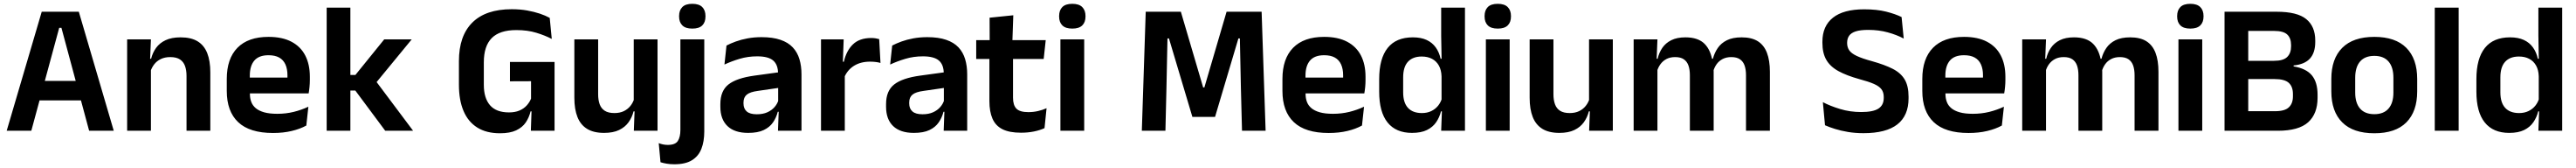

<svg xmlns="http://www.w3.org/2000/svg" viewBox="-20 -702 13860 902"><path d="M16 0 204.5 -639H404L592 0H459.5L310.5 -552.5H298.5L148.5 0ZM159 -163V-267.5H448V-163Z M983.5 0V-294.5Q983.5 -325.5 975.2 -348Q967 -370.5 948 -383Q929 -395.5 896 -395.5Q867 -395.5 845.2 -385Q823.5 -374.5 809.8 -356.8Q796 -339 789 -316.5L769 -386.5H793Q801 -419 819.8 -445Q838.5 -471 870.8 -486.2Q903 -501.5 951.5 -501.5Q1008 -501.5 1043 -480.2Q1078 -459 1094.8 -417Q1111.5 -375 1111.5 -313V0ZM664 0V-490.5H792L787 -371L792 -360.5V0Z M1449 12Q1323 12 1261.5 -46Q1200 -104 1200 -214V-278Q1200 -387 1257.5 -445.5Q1315 -504 1424.5 -504Q1498.5 -504 1548 -478Q1597.5 -452 1622.2 -404.2Q1647 -356.5 1647 -290V-272.5Q1647 -254.5 1645.2 -235.8Q1643.5 -217 1640.5 -200.5H1524.5Q1526 -228 1526.2 -252.8Q1526.5 -277.5 1526.5 -297.5Q1526.5 -332 1515.5 -356.2Q1504.5 -380.5 1482 -393Q1459.5 -405.5 1424.5 -405.5Q1373 -405.5 1348.5 -377Q1324 -348.5 1324 -296V-250.5L1324.5 -236V-197.5Q1324.5 -174.5 1331.8 -155Q1339 -135.5 1356 -121.2Q1373 -107 1401.2 -99Q1429.5 -91 1472 -91Q1518 -91 1559.8 -101.2Q1601.5 -111.5 1639 -129L1628 -28Q1594.5 -9.5 1549.2 1.2Q1504 12 1449 12ZM1268 -200.5V-285.5H1614.5V-200.5Z M2052.5 0 1891.5 -216H1848V-299.5H1892L2047 -490.5H2195L1996 -249V-275L2202.5 0ZM1737.5 0V-661H1865V0Z M2670 13.5Q2597 13.5 2547.8 -17.2Q2498.5 -48 2473.8 -106.2Q2449 -164.5 2449 -247V-374Q2449 -509.5 2521.2 -581Q2593.5 -652.5 2733 -652.5Q2778 -652.5 2815.8 -645.8Q2853.5 -639 2884.2 -628.8Q2915 -618.5 2937.5 -606L2948.5 -493Q2912 -512 2865 -526.2Q2818 -540.5 2758 -540.5Q2668 -540.5 2625.5 -497.5Q2583 -454.5 2583 -368V-246.5Q2583 -175.5 2616.2 -137Q2649.5 -98.5 2718.5 -98.5Q2751 -98.5 2774.5 -108.5Q2798 -118.5 2813.5 -135.5Q2829 -152.5 2837 -172.5V-306.5L2855 -266L2723.5 -265.5V-369.5H2963.5V-103.5L2834.5 -104Q2826.5 -71 2808.5 -44.5Q2790.5 -18 2757 -2.2Q2723.5 13.5 2670 13.5ZM2840.5 -131.5H2963.5V0H2836Z M3198 -490.5V-195.5Q3198 -165 3206.2 -142.2Q3214.5 -119.5 3233.8 -107.2Q3253 -95 3285.5 -95Q3315 -95 3336.5 -105.5Q3358 -116 3372 -133.8Q3386 -151.5 3392.5 -173.5L3412.5 -104H3388.5Q3380.5 -72 3361.8 -45.8Q3343 -19.5 3310.8 -4Q3278.5 11.5 3230 11.5Q3174 11.5 3138.8 -10Q3103.5 -31.5 3086.8 -73.5Q3070 -115.5 3070 -177V-490.5ZM3517.5 -490.5V0H3390L3394.5 -119L3389.5 -129.5V-490.5Z M3640.5 -83.5V-490.5H3769V-83.5ZM3704.5 -548.5Q3668 -548.5 3650.8 -565.8Q3633.5 -583 3633.5 -613.5V-616Q3633.5 -646.5 3650.8 -664Q3668 -681.5 3704.5 -681.5Q3741 -681.5 3758.2 -664Q3775.5 -646.5 3775.5 -616V-613.5Q3775.5 -582.5 3758.2 -565.5Q3741 -548.5 3704.5 -548.5ZM3608 180Q3586 180 3566.8 176.8Q3547.5 173.5 3533.5 169L3524 66.5Q3535 71 3547.5 73.5Q3560 76 3573 76Q3613 76 3626.8 54.8Q3640.5 33.5 3640.5 -4.5V-120H3769V3.5Q3769 57.5 3753.5 97Q3738 136.5 3702.8 158.2Q3667.5 180 3608 180Z M4165.5 0 4170 -120 4166.5 -131V-284.5L4166 -306.5Q4166 -354.5 4139.8 -377Q4113.5 -399.5 4054 -399.5Q4003.5 -399.5 3959.2 -386.2Q3915 -373 3877.5 -355.5L3888.5 -457.5Q3910.5 -469 3938.8 -479.2Q3967 -489.5 4002 -496Q4037 -502.5 4077.5 -502.5Q4137.5 -502.5 4179 -488.2Q4220.5 -474 4245.2 -447.5Q4270 -421 4281 -384.2Q4292 -347.5 4292 -303V0ZM4005 11.5Q3932 11.5 3893.8 -25Q3855.5 -61.5 3855.5 -129V-143Q3855.5 -214.5 3899.5 -248.8Q3943.5 -283 4039 -296L4178 -315L4185.5 -232.5L4057.5 -214Q4015.5 -208.5 3997.8 -194Q3980 -179.5 3980 -151.5V-146.5Q3980 -119 3997.2 -103.8Q4014.5 -88.5 4051.5 -88.5Q4084.5 -88.5 4108 -99Q4131.5 -109.5 4146.8 -126.8Q4162 -144 4168.5 -165.5L4186.5 -102H4164.5Q4156.5 -70.5 4138.8 -44.8Q4121 -19 4089 -3.8Q4057 11.5 4005 11.5Z M4521.5 -285 4489 -370.5H4520Q4533.5 -430 4569 -464Q4604.5 -498 4667.5 -498Q4680.5 -498 4691 -496.2Q4701.5 -494.5 4710 -492L4717 -364Q4706 -367.5 4691.5 -369.2Q4677 -371 4661 -371Q4610 -371 4574.2 -348.5Q4538.5 -326 4521.5 -285ZM4397 0V-490.5H4519L4513.5 -340L4525 -335.5V0Z M5057 0 5061.5 -120 5058 -131V-284.5L5057.5 -306.5Q5057.5 -354.5 5031.2 -377Q5005 -399.5 4945.5 -399.5Q4895 -399.5 4850.8 -386.2Q4806.5 -373 4769 -355.5L4780 -457.5Q4802 -469 4830.2 -479.2Q4858.5 -489.5 4893.5 -496Q4928.5 -502.5 4969 -502.5Q5029 -502.5 5070.5 -488.2Q5112 -474 5136.8 -447.5Q5161.5 -421 5172.5 -384.2Q5183.5 -347.5 5183.5 -303V0ZM4896.5 11.5Q4823.5 11.5 4785.2 -25Q4747 -61.5 4747 -129V-143Q4747 -214.5 4791 -248.8Q4835 -283 4930.5 -296L5069.5 -315L5077 -232.5L4949 -214Q4907 -208.5 4889.2 -194Q4871.5 -179.5 4871.5 -151.5V-146.5Q4871.5 -119 4888.8 -103.8Q4906 -88.5 4943 -88.5Q4976 -88.5 4999.5 -99Q5023 -109.5 5038.2 -126.8Q5053.5 -144 5060 -165.5L5078 -102H5056Q5048 -70.5 5030.2 -44.8Q5012.5 -19 4980.5 -3.8Q4948.5 11.5 4896.5 11.5Z M5473 10.5Q5410.5 10.5 5373.2 -8.2Q5336 -27 5319.5 -65Q5303 -103 5303 -158.5V-444.5H5430V-177.5Q5430 -137.5 5448.2 -118.8Q5466.5 -100 5512.5 -100Q5539.5 -100 5564.5 -105.8Q5589.5 -111.5 5610.5 -121L5599.5 -14Q5574.5 -2.5 5542.2 4Q5510 10.5 5473 10.5ZM5232 -385.5V-486.5H5606L5595 -385.5ZM5304.5 -477 5304 -607 5431.5 -620 5426.5 -477Z M5685 0V-490.5H5813V0ZM5749 -548.5Q5712.5 -548.5 5695.2 -565.8Q5678 -583 5678 -613.5V-616Q5678 -646.5 5695.2 -664Q5712.5 -681.5 5749 -681.5Q5785 -681.5 5802.5 -664Q5820 -646.5 5820 -616V-613.5Q5820 -582.5 5802.5 -565.5Q5785 -548.5 5749 -548.5Z M6123 0 6144 -639H6333L6453 -232.5H6459.5L6579 -639H6767.5L6789 0H6662L6656 -230L6650.5 -495.5H6642.5L6517 -74.5H6395L6269 -495.5H6261L6255.5 -229.5L6250 0Z M7128.5 12Q7002.5 12 6941 -46Q6879.5 -104 6879.5 -214V-278Q6879.5 -387 6937 -445.5Q6994.5 -504 7104 -504Q7178 -504 7227.5 -478Q7277 -452 7301.8 -404.2Q7326.5 -356.5 7326.5 -290V-272.5Q7326.5 -254.5 7324.8 -235.8Q7323 -217 7320 -200.5H7204Q7205.5 -228 7205.8 -252.8Q7206 -277.5 7206 -297.5Q7206 -332 7195 -356.2Q7184 -380.5 7161.5 -393Q7139 -405.5 7104 -405.5Q7052.5 -405.5 7028 -377Q7003.5 -348.5 7003.5 -296V-250.5L7004 -236V-197.5Q7004 -174.5 7011.2 -155Q7018.5 -135.5 7035.5 -121.2Q7052.5 -107 7080.8 -99Q7109 -91 7151.5 -91Q7197.5 -91 7239.2 -101.2Q7281 -111.5 7318.5 -129L7307.5 -28Q7274 -9.5 7228.8 1.2Q7183.5 12 7128.5 12ZM6947.5 -200.5V-285.5H7294V-200.5Z M7576.5 11.5Q7490 11.5 7445 -44.5Q7400 -100.5 7400 -209.5V-277Q7400 -387.5 7445.5 -444.5Q7491 -501.5 7581 -501.5Q7625 -501.5 7655.2 -487.5Q7685.5 -473.5 7704.2 -447.5Q7723 -421.5 7730.5 -386.5H7768L7735.5 -291.5Q7734.5 -326 7721.2 -349.8Q7708 -373.5 7684.5 -386Q7661 -398.5 7629 -398.5Q7580.5 -398.5 7554.8 -370.5Q7529 -342.5 7529 -287V-206Q7529 -151 7554.8 -123Q7580.5 -95 7630 -95Q7658 -95 7680 -105.5Q7702 -116 7716.8 -134.2Q7731.5 -152.5 7738 -175.5L7768.5 -104H7732.5Q7724.5 -72 7706.5 -45.8Q7688.5 -19.5 7657 -4Q7625.5 11.5 7576.5 11.5ZM7733.5 0 7738 -120 7735.5 -148.5V-349L7736 -369.5L7733.5 -510V-661H7861.5V0Z M7974 0V-490.5H8102V0ZM8038 -548.5Q8001.5 -548.5 7984.2 -565.8Q7967 -583 7967 -613.5V-616Q7967 -646.5 7984.2 -664Q8001.5 -681.5 8038 -681.5Q8074 -681.5 8091.5 -664Q8109 -646.5 8109 -616V-613.5Q8109 -582.5 8091.5 -565.5Q8074 -548.5 8038 -548.5Z M8337.5 -490.5V-195.5Q8337.5 -165 8345.8 -142.2Q8354 -119.5 8373.2 -107.2Q8392.5 -95 8425 -95Q8454.5 -95 8476 -105.5Q8497.5 -116 8511.5 -133.8Q8525.5 -151.5 8532 -173.5L8552 -104H8528Q8520 -72 8501.2 -45.8Q8482.5 -19.5 8450.2 -4Q8418 11.5 8369.5 11.5Q8313.5 11.5 8278.2 -10Q8243 -31.5 8226.2 -73.5Q8209.5 -115.5 8209.5 -177V-490.5ZM8657 -490.5V0H8529.5L8534 -119L8529 -129.5V-490.5Z M9373.5 0V-298Q9373.5 -328 9366 -349.8Q9358.5 -371.5 9341.2 -383.5Q9324 -395.5 9294.5 -395.5Q9267.5 -395.5 9247.5 -385Q9227.5 -374.5 9215 -356.8Q9202.5 -339 9196.5 -316.5L9182.5 -386.5H9195.5Q9203.5 -418 9221.5 -444.2Q9239.5 -470.5 9270.8 -486Q9302 -501.5 9350 -501.5Q9403.5 -501.5 9436.8 -480.8Q9470 -460 9486 -418.8Q9502 -377.5 9502 -316.5V0ZM8769 0V-490.5H8897L8892 -366L8897 -360.5V0ZM9071.5 0V-298Q9071.5 -328 9064 -349.8Q9056.5 -371.5 9039.2 -383.5Q9022 -395.5 8992.5 -395.5Q8965 -395.5 8945.2 -385Q8925.5 -374.5 8912.8 -356.8Q8900 -339 8894 -316.5L8874 -386.5H8898Q8905.5 -419 8923.2 -445Q8941 -471 8971.5 -486.2Q9002 -501.5 9047.5 -501.5Q9116 -501.5 9150.8 -466.5Q9185.5 -431.5 9194.5 -364.5Q9196.5 -354.5 9198 -341.2Q9199.5 -328 9199.5 -316.5V0Z M10005.5 13Q9961 13 9922.2 6.5Q9883.5 0 9852.2 -9.8Q9821 -19.5 9798.5 -29.5L9787 -153.5Q9826 -133 9879.5 -116.8Q9933 -100.5 9993.5 -100.5Q10057.5 -100.5 10086 -119Q10114.5 -137.5 10114.5 -176V-181.5Q10114.5 -206.5 10102.2 -222.8Q10090 -239 10061.5 -251.5Q10033 -264 9984 -277Q9915 -296 9870.8 -320.2Q9826.5 -344.5 9805.5 -380.8Q9784.5 -417 9784.5 -472V-478Q9784.5 -562 9841.2 -607Q9898 -652 10009 -652Q10078 -652 10127.5 -639.5Q10177 -627 10210.5 -610.5L10222 -495Q10184.5 -515 10136.2 -528.2Q10088 -541.5 10031 -541.5Q9988.5 -541.5 9963.8 -533.5Q9939 -525.5 9928.2 -510Q9917.5 -494.5 9917.5 -472.5V-471Q9917.5 -448.5 9928.8 -432Q9940 -415.5 9969 -401.8Q9998 -388 10051.5 -373.5Q10119.5 -354.5 10162.8 -332.5Q10206 -310.5 10227 -275.5Q10248 -240.5 10248 -183V-174Q10248 -81.5 10187.8 -34.2Q10127.5 13 10005.5 13Z M10571 12Q10445 12 10383.5 -46Q10322 -104 10322 -214V-278Q10322 -387 10379.5 -445.5Q10437 -504 10546.5 -504Q10620.5 -504 10670 -478Q10719.5 -452 10744.2 -404.2Q10769 -356.5 10769 -290V-272.5Q10769 -254.5 10767.2 -235.8Q10765.5 -217 10762.5 -200.5H10646.5Q10648 -228 10648.2 -252.8Q10648.5 -277.5 10648.5 -297.5Q10648.5 -332 10637.5 -356.2Q10626.5 -380.5 10604 -393Q10581.5 -405.5 10546.5 -405.5Q10495 -405.5 10470.5 -377Q10446 -348.5 10446 -296V-250.5L10446.5 -236V-197.5Q10446.5 -174.5 10453.8 -155Q10461 -135.5 10478 -121.2Q10495 -107 10523.2 -99Q10551.5 -91 10594 -91Q10640 -91 10681.8 -101.2Q10723.5 -111.5 10761 -129L10750 -28Q10716.5 -9.5 10671.2 1.2Q10626 12 10571 12ZM10390 -200.5V-285.5H10736.5V-200.5Z M11464 0V-298Q11464 -328 11456.5 -349.8Q11449 -371.5 11431.8 -383.5Q11414.5 -395.5 11385 -395.5Q11358 -395.5 11338 -385Q11318 -374.5 11305.5 -356.8Q11293 -339 11287 -316.5L11273 -386.5H11286Q11294 -418 11312 -444.2Q11330 -470.5 11361.2 -486Q11392.5 -501.5 11440.5 -501.5Q11494 -501.5 11527.2 -480.8Q11560.5 -460 11576.5 -418.8Q11592.5 -377.5 11592.5 -316.5V0ZM10859.5 0V-490.5H10987.5L10982.5 -366L10987.5 -360.5V0ZM11162 0V-298Q11162 -328 11154.5 -349.8Q11147 -371.5 11129.8 -383.5Q11112.5 -395.5 11083 -395.5Q11055.5 -395.5 11035.8 -385Q11016 -374.5 11003.2 -356.8Q10990.5 -339 10984.5 -316.5L10964.5 -386.5H10988.5Q10996 -419 11013.8 -445Q11031.5 -471 11062 -486.2Q11092.5 -501.5 11138 -501.5Q11206.5 -501.5 11241.2 -466.5Q11276 -431.5 11285 -364.5Q11287 -354.5 11288.5 -341.2Q11290 -328 11290 -316.5V0Z M11700 0V-490.5H11828V0ZM11764 -548.5Q11727.5 -548.5 11710.2 -565.8Q11693 -583 11693 -613.5V-616Q11693 -646.5 11710.2 -664Q11727.5 -681.5 11764 -681.5Q11800 -681.5 11817.5 -664Q11835 -646.5 11835 -616V-613.5Q11835 -582.5 11817.5 -565.5Q11800 -548.5 11764 -548.5Z M12041 0V-105H12220Q12272 -105 12294 -125.8Q12316 -146.5 12316 -185V-197Q12316 -236.5 12293.8 -257Q12271.5 -277.5 12217.5 -277.5H12039.5V-375.5H12214.5Q12264 -375.5 12285 -396Q12306 -416.5 12306 -453.5V-460Q12306 -497 12285.5 -516.5Q12265 -536 12214.5 -536H12038.5V-639H12228Q12339 -639 12387.5 -599.5Q12436 -560 12436 -485V-476.5Q12436 -419.5 12407.8 -388Q12379.5 -356.5 12319.5 -350.5V-345.5Q12387 -334.5 12417.8 -297.5Q12448.5 -260.5 12448.5 -193.5V-177Q12448.5 -91 12397.8 -45.5Q12347 0 12235 0ZM11948 0V-639H12075.5V0Z M12754 13.5Q12640 13.5 12581.2 -45Q12522.5 -103.5 12522.5 -211.5V-278Q12522.5 -386.5 12581.2 -445.2Q12640 -504 12754 -504Q12867.5 -504 12926 -445.2Q12984.5 -386.5 12984.5 -278V-211.5Q12984.5 -103.5 12926.2 -45Q12868 13.5 12754 13.5ZM12754 -89Q12804 -89 12830.2 -119Q12856.5 -149 12856.5 -205V-284.5Q12856.5 -341.5 12830.2 -371.8Q12804 -402 12754 -402Q12703.5 -402 12677.2 -371.8Q12651 -341.5 12651 -284.5V-205Q12651 -149 12677.2 -119Q12703.5 -89 12754 -89Z M13079 0V-661H13207.5V0Z M13479.5 11.5Q13393 11.5 13348 -44.5Q13303 -100.5 13303 -209.5V-277Q13303 -387.5 13348.5 -444.5Q13394 -501.5 13484 -501.5Q13528 -501.5 13558.2 -487.5Q13588.5 -473.5 13607.2 -447.5Q13626 -421.5 13633.5 -386.5H13671L13638.5 -291.5Q13637.5 -326 13624.2 -349.8Q13611 -373.5 13587.5 -386Q13564 -398.5 13532 -398.5Q13483.5 -398.5 13457.8 -370.5Q13432 -342.5 13432 -287V-206Q13432 -151 13457.8 -123Q13483.5 -95 13533 -95Q13561 -95 13583 -105.5Q13605 -116 13619.8 -134.2Q13634.5 -152.5 13641 -175.5L13671.5 -104H13635.5Q13627.5 -72 13609.5 -45.8Q13591.5 -19.5 13560 -4Q13528.5 11.5 13479.5 11.5ZM13636.5 0 13641 -120 13638.5 -148.5V-349L13639 -369.5L13636.5 -510V-661H13764.5V0Z"/></svg>

Font: Anek Gujarati Medium SemiBold
Style: Regular
Weight: 600
Version: Version 1.003